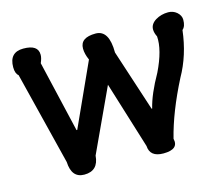

<svg xmlns="http://www.w3.org/2000/svg" viewBox="-86 -683 933 800"><g transform="rotate(-15 381.0 -283.5)"><path d="M137.9 -525.6Q137.9 -511.8 129.2 -491.8L201 -184.1H204.1L327.2 -454.9Q314.9 -482.1 314.9 -505.1Q314.9 -552.3 381.5 -552.3Q439.5 -552.3 439.5 -454.9L526.2 -189.2H528.7Q542.6 -247.7 588.2 -328.2Q630.8 -415.9 626.2 -474.4Q617.4 -491.8 617.4 -506.7Q617.4 -529.7 642.1 -545.1Q666.2 -559.5 696.4 -559.5Q717.4 -559.5 733.3 -546.2Q749.7 -531.8 749.7 -513.3Q749.7 -484.6 735.4 -472.8Q723.1 -366.7 675.4 -282.6Q609.2 -153.3 582.1 -44.6Q593.8 3.6 526.2 3.6Q468.2 3.6 465.6 -44.6L376.4 -332.8L250.3 -61Q245.6 3.6 185.1 3.6Q130.3 3.6 127.2 -66.2L27.2 -467.7Q13.8 -477.9 13.8 -505.1Q13.8 -569.7 74.4 -569.7Q137.9 -569.7 137.9 -526.7Z"/></g></svg>

Font: Myanmar Handwriting
Style: Regular
Weight: 400
Designer: Khon Soe Zaw Thu
Foundry: PaOh Unicode khonsoezawthu@gmail.com and @hotmail.com
Version: Version 1.30 November 9, 2016